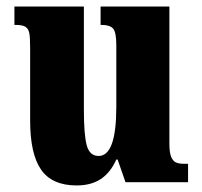

<svg xmlns="http://www.w3.org/2000/svg" viewBox="-20 -556 617 586"><path d="M72 -188V-409Q72 -441 69.5 -454.5Q67 -468 58 -474Q49 -480 27 -480H24V-536H236V-222Q236 -143 245 -111.5Q254 -80 281 -80Q335 -80 335 -230V-418Q335 -458 325 -469Q315 -480 290 -480H287V-536H497V-118Q497 -90 502.5 -77Q508 -64 517.5 -60Q527 -56 544 -56H554V0H363L339 -69H335Q317 -29 287.5 -9.5Q258 10 214 10Q139 10 105.5 -38Q72 -86 72 -188Z"/></svg>

Font: Noto Serif CondBlack
Style: Regular
Weight: 900
Width: 3
Designer: Monotype Design Team
Foundry: Monotype Imaging Inc.
Version: Version 1.001